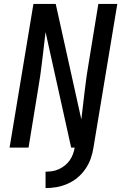

<svg xmlns="http://www.w3.org/2000/svg" viewBox="-20 -755 640 982"><path d="M213 207V123Q230 123 247 120.5Q264 118 280.5 110.5Q297 103 311.5 91.5Q326 80 336.5 65Q347 50 353 33.5Q359 17 362 0H344L213 -591Q204 -517 195.5 -442.5Q187 -368 174 -294L126 0H29L151 -735H265L396 -144Q405 -218 413.5 -292.5Q422 -367 435 -441L483 -735H580L458 0Q454 28 444 56Q434 84 417 109Q400 134 376.5 153.5Q353 173 325.5 185Q298 197 269.5 202Q241 207 213 207Z"/></svg>

Font: Iosevka Curly MdExObl
Style: Regular
Weight: 500
Width: 7
Italic angle: -9°
Monospace: yes
Designer: Belleve Invis
Foundry: Belleve Invis
Version: Version 11.1.0; ttfautohint (v1.8.3)